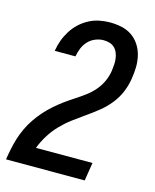

<svg xmlns="http://www.w3.org/2000/svg" viewBox="-112 -820 724 896"><g transform="rotate(15 250.0 -371.5)"><path d="M4 0V-1Q8 -27 13.5 -53.5Q19 -80 27 -105.5Q35 -131 47 -156.5Q59 -182 75 -205.5Q91 -229 109.5 -250Q128 -271 149.5 -290Q171 -309 193.5 -325.5Q216 -342 240 -357.5Q264 -373 287 -390Q310 -407 328.5 -428.5Q347 -450 358.5 -475.5Q370 -501 374 -528V-529Q376 -544 377 -558.5Q378 -573 376 -587.5Q374 -602 368.5 -615Q363 -628 353 -637.5Q343 -647 329 -651Q315 -655 300 -655Q281 -655 261 -647Q241 -639 226.5 -623.5Q212 -608 204 -588.5Q196 -569 193 -550L192 -548H92L93 -551Q97 -576 106 -600.5Q115 -625 129.5 -648Q144 -671 164 -689.5Q184 -708 208 -720.5Q232 -733 257.5 -738Q283 -743 308 -743Q337 -743 364.5 -737Q392 -731 414 -716Q436 -701 451 -678Q466 -655 472.5 -628Q479 -601 478.5 -572.5Q478 -544 473 -515Q468 -482 454.5 -449.5Q441 -417 418.5 -389Q396 -361 368 -338.5Q340 -316 310.5 -295.5Q281 -275 252.5 -253.5Q224 -232 199.5 -206.5Q175 -181 156 -150.5Q137 -120 125 -88H398L384 0Z"/></g></svg>

Font: Iosevka Semibold Oblique
Style: Regular
Weight: 600
Italic angle: -9°
Monospace: yes
Designer: Belleve Invis
Foundry: Belleve Invis
Version: Version 32.5.0; ttfautohint (v1.8.4)